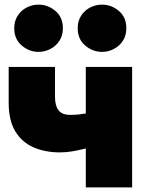

<svg xmlns="http://www.w3.org/2000/svg" viewBox="-20 -809 653 829"><path d="M350.5 0V-168Q319 -160 292 -155.5Q265 -151 238.5 -151Q175.5 -151 125.5 -172.5Q75.5 -194 46.5 -241Q17.5 -288 17.5 -365V-520H217.5V-391Q217.5 -353 232.5 -333Q247.5 -313 283.5 -313Q306 -313 321.2 -315Q336.5 -317 350.5 -319V-520H550.5V0ZM146.5 -585Q106 -585 73.8 -612.5Q41.5 -640 41.5 -687Q41.5 -718.5 56.5 -741.5Q71.5 -764.5 95.5 -776.8Q119.5 -789 146.5 -789Q187 -789 219.2 -761.8Q251.5 -734.5 251.5 -687Q251.5 -655.5 236.5 -632.8Q221.5 -610 197.5 -597.5Q173.5 -585 146.5 -585ZM420.5 -585Q380 -585 347.8 -612.5Q315.5 -640 315.5 -687Q315.5 -718.5 330.5 -741.5Q345.5 -764.5 369.5 -776.8Q393.5 -789 420.5 -789Q461 -789 493.2 -761.8Q525.5 -734.5 525.5 -687Q525.5 -655.5 510.5 -632.8Q495.5 -610 471.5 -597.5Q447.5 -585 420.5 -585Z"/></svg>

Font: Geologica Black
Style: Regular
Weight: 900
Designer: Sindre Bremnes, Frode Helland
Foundry: Monokrom Skriftforlag AS
Version: Version 1.010;gftools[0.9.28]